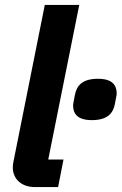

<svg xmlns="http://www.w3.org/2000/svg" viewBox="-20 -760 494 780"><path d="M353 -272C417 -272 440 -300 447 -339C452 -367 454 -373 454 -381C454 -415 435 -440 378 -440C314 -440 291 -412 284 -373C279 -345 277 -339 277 -331C277 -297 296 -272 353 -272ZM216 0 238 -112H176L302 -740H162L35 -105C33 -95 32 -88 32 -80C32 -32 68 0 122 0Z"/></svg>

Font: LVC Sans
Style: Bold Italic
Weight: 700
Italic angle: -11.31°
Designer: Mike Abbink, Paul van der Laan, Pieter van Rosmalen
Foundry: Bold Monday
Version: Version 3.0